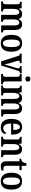

<svg xmlns="http://www.w3.org/2000/svg" viewBox="2080 -2883 813 5013"><g transform="rotate(90 2486.5 -376.5)"><path d="M19 0H277V-47H275C236 -47 211 -56 211 -113V-315C211 -399 233 -474 295 -474C350 -474 369 -424 369 -338V0H550V-47H547C508 -47 487 -56 487 -118V-327C487 -406 509 -474 569 -474C624 -474 644 -424 644 -338V0H826V-47H823C784 -47 763 -56 763 -118V-353C763 -488 708 -547 617 -547C553 -547 506 -522 479 -457H474C453 -523 408 -547 348 -547C280 -547 240 -522 212 -459H207L195 -536H25V-491H28C66 -491 91 -482 91 -423V-118C91 -56 66 -47 28 -47H19Z M1109 10C1255 10 1330 -81 1330 -269C1330 -457 1248 -547 1112 -547C966 -547 890 -457 890 -269C890 -81 974 10 1109 10ZM1111 -47C1039 -47 1013 -124 1013 -269C1013 -415 1038 -490 1110 -490C1183 -490 1209 -415 1209 -269C1209 -124 1184 -47 1111 -47Z M1443 -438 1582 0H1690L1819 -413C1837 -474 1849 -489 1878 -489H1894V-536H1706V-489H1718C1749 -489 1764 -476 1764 -452C1764 -434 1760 -418 1753 -394L1696 -203C1682 -159 1670 -113 1664 -86C1658 -120 1645 -173 1631 -219L1574 -406C1570 -422 1566 -436 1566 -452C1566 -476 1579 -489 1610 -489H1629V-536H1378V-489C1416 -489 1430 -479 1443 -438Z M2041 -633C2079 -633 2110 -652 2110 -698C2110 -745 2079 -763 2041 -763C2003 -763 1975 -745 1975 -698C1975 -652 2003 -633 2041 -633ZM1911 0H2180V-47H2169C2132 -47 2105 -59 2105 -120V-536H1913V-489H1923C1960 -489 1986 -477 1986 -420V-117C1986 -59 1959 -47 1921 -47H1911Z M2213 0H2471V-47H2469C2430 -47 2405 -56 2405 -113V-315C2405 -399 2427 -474 2489 -474C2544 -474 2563 -424 2563 -338V0H2744V-47H2741C2702 -47 2681 -56 2681 -118V-327C2681 -406 2703 -474 2763 -474C2818 -474 2838 -424 2838 -338V0H3020V-47H3017C2978 -47 2957 -56 2957 -118V-353C2957 -488 2902 -547 2811 -547C2747 -547 2700 -522 2673 -457H2668C2647 -523 2602 -547 2542 -547C2474 -547 2434 -522 2406 -459H2401L2389 -536H2219V-491H2222C2260 -491 2285 -482 2285 -423V-118C2285 -56 2260 -47 2222 -47H2213Z M3304 10C3424 10 3475 -51 3475 -97C3475 -118 3463 -131 3449 -136C3428 -93 3390 -56 3330 -56C3250 -56 3208 -119 3205 -260H3493V-306C3493 -464 3417 -547 3295 -547C3161 -547 3084 -452 3084 -264C3084 -90 3161 10 3304 10ZM3372 -317H3207C3210 -429 3242 -490 3296 -490C3352 -490 3373 -422 3372 -317Z M3550 0H3808V-47H3804C3766 -47 3741 -56 3741 -113V-315C3741 -398 3762 -474 3828 -474C3883 -474 3901 -424 3901 -338V0H4084V-47H4079C4041 -47 4020 -56 4020 -118V-353C4020 -488 3969 -547 3876 -547C3810 -547 3771 -522 3742 -459H3738L3727 -536H3554V-489H3559C3596 -489 3622 -480 3622 -423V-118C3622 -56 3595 -47 3556 -47H3550Z M4323 10C4372 10 4411 -1 4430 -10V-66C4411 -61 4391 -58 4369 -58C4327 -58 4309 -86 4309 -151V-478H4421V-536H4309V-659H4245C4237 -609 4224 -581 4206 -559C4188 -538 4160 -523 4125 -520V-478H4190V-146C4190 -30 4236 10 4323 10Z M4709 10C4855 10 4930 -81 4930 -269C4930 -457 4848 -547 4712 -547C4566 -547 4490 -457 4490 -269C4490 -81 4574 10 4709 10ZM4711 -47C4639 -47 4613 -124 4613 -269C4613 -415 4638 -490 4710 -490C4783 -490 4809 -415 4809 -269C4809 -124 4784 -47 4711 -47Z"/></g></svg>

Font: Noto Serif Bengali Condensed
Style: Regular
Weight: 400
Width: 3
Designer: Juan Bruce, Universal Thirst, Indian Type Foundry and the Monotype Design Team.
Foundry: Monotype Imaging Inc.
Version: Version 2.003